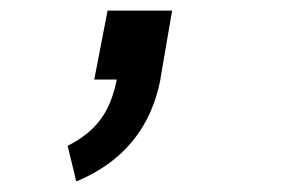

<svg xmlns="http://www.w3.org/2000/svg" viewBox="-20 -154 558 366"><path d="M185.1 -133.8H308.1L286.1 -5.4V-3.9Q259.3 136.2 125.5 191.9L108.9 124Q147.9 104.5 170.4 75.4Q192.9 46.4 202.6 -2.4H159.7Z"/></svg>

Font: Fantasque Sans Mono
Style: Italic
Weight: 400
Italic angle: -11°
Monospace: yes
Designer: Jany Belluz
Version: Version 1.8.0 ; ttfautohint (v1.8.2)